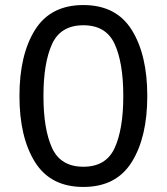

<svg xmlns="http://www.w3.org/2000/svg" viewBox="-20 -728 660 760"><path d="M57 -348Q57 -511 118.5 -609.5Q180 -708 310 -708Q440 -708 501.5 -609.5Q563 -511 563 -348Q563 -185 501.5 -86.5Q440 12 310 12Q180 12 118.5 -86.5Q57 -185 57 -348ZM468 -348Q468 -479 434 -553.5Q400 -628 310 -628Q220 -628 186 -553.5Q152 -479 152 -348Q152 -217 186 -142.5Q220 -68 310 -68Q400 -68 434 -142.5Q468 -217 468 -348Z"/></svg>

Font: Amiko
Style: Regular
Weight: 400
Designer: Pablo Impallari, Rodrigo Fuenzalida, Andres Torresi
Foundry: Impallari Type
Version: Version 1.001; ttfautohint (v1.3)